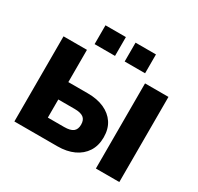

<svg xmlns="http://www.w3.org/2000/svg" viewBox="-188 -1150 1421 1377"><g transform="rotate(30 522.0 -462.0)"><path d="M88 0V-705H282V-438H444Q521 -438 578.5 -412.5Q636 -387 668 -339Q700 -291 700 -221Q700 -152 668 -102.5Q636 -53 578.5 -26.5Q521 0 444 0ZM282 -144H417Q468 -144 491 -162Q514 -180 514 -219Q514 -259 490.5 -276.5Q467 -294 417 -294H282ZM763 0V-705H957V0ZM558 -768V-924H727V-768ZM309 -768V-924H478V-768Z"/></g></svg>

Font: Nunito Sans 6pt Black
Style: Regular
Weight: 900
Version: Version 3.101;gftools[0.9.27]